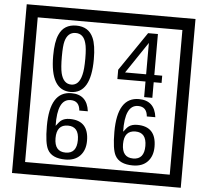

<svg xmlns="http://www.w3.org/2000/svg" viewBox="-65 -1030 1285 1190"><g transform="rotate(5 577.5 -435.0)"><path d="M1103 90H53V-960H1103ZM1028 15V-885H128V15ZM497 -656Q497 -442 371 -442Q244 -442 244 -656Q244 -744 265 -789Q294 -855 371 -855Q448 -855 477 -789Q497 -745 497 -656ZM444 -656Q444 -723 435 -752Q420 -809 371 -809Q322 -809 306 -752Q298 -723 298 -656Q298 -587 306 -553Q322 -488 371 -488Q419 -488 435 -554Q444 -587 444 -656ZM928 -547H879V-450H828V-547H653V-605L818 -847H879V-592H928ZM828 -592V-787L697 -592ZM499 -149Q499 -91 466.5 -56.5Q434 -22 375 -22Q291 -22 264 -73Q243 -111 243 -219Q243 -435 377 -435Q475 -435 488 -332H435Q430 -392 376 -392Q293 -392 297 -225Q318 -253 328 -260Q348 -275 381 -275Q499 -275 499 -149ZM442 -149Q442 -233 373 -233Q303 -233 303 -149Q303 -65 373 -65Q442 -65 442 -149ZM919 -149Q919 -91 886.5 -56.5Q854 -22 795 -22Q711 -22 684 -73Q663 -111 663 -219Q663 -435 797 -435Q895 -435 908 -332H855Q850 -392 796 -392Q713 -392 717 -225Q738 -253 748 -260Q768 -275 801 -275Q919 -275 919 -149ZM862 -149Q862 -233 793 -233Q723 -233 723 -149Q723 -65 793 -65Q862 -65 862 -149Z"/></g></svg>

Font: Unicode BMP Fallback SIL
Style: Regular
Weight: 400
Foundry: NRSI, SIL International
Version: Version 5.1 Based on Unicode 5.1